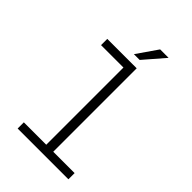

<svg xmlns="http://www.w3.org/2000/svg" viewBox="-268 -1032 1136 1136"><g transform="rotate(45 300.0 -463.5)"><path d="M107.9 -750H354V-51.8H532.7V0H107.9V-51.8H295.4V-697.8H107.9ZM373 -927.2H443.8L331.5 -797.4H283.2Z"/></g></svg>

Font: Roboto Mono Light
Style: Regular
Weight: 300
Designer: Google
Version: Version 2.000985; 2015; ttfautohint (v1.3)